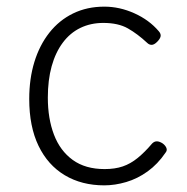

<svg xmlns="http://www.w3.org/2000/svg" viewBox="-20 -539 562 578"><path d="M294 19Q226 19 175 -11.5Q124 -42 96 -100Q68 -158 68 -241Q68 -302 83.5 -352.5Q99 -403 128.5 -440.5Q158 -478 200 -498.5Q242 -519 294 -519Q340 -519 384.5 -499Q429 -479 458 -445Q465 -437 463.5 -429.5Q462 -422 453 -413Q444 -404 436.5 -404Q429 -404 423 -410Q394 -437 365 -453.5Q336 -470 291 -470Q253 -470 222 -455Q191 -440 169 -410.5Q147 -381 135.5 -339.5Q124 -298 124 -245Q124 -182 142.5 -133.5Q161 -85 199 -57.5Q237 -30 295 -30Q326 -30 349.5 -38Q373 -46 394.5 -63.5Q416 -81 438 -107Q445 -114 453 -113.5Q461 -113 470 -107Q478 -101 481 -93.5Q484 -86 478 -79Q455 -45 424.5 -23Q394 -1 360 9Q326 19 294 19Z"/></svg>

Font: Playwrite CL ExtraLight
Style: Regular
Weight: 200
Designer: Veronika Burian, José Scaglione
Foundry: TypeTogether
Version: Version 1.002